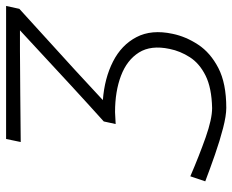

<svg xmlns="http://www.w3.org/2000/svg" viewBox="-86 -667 762 630"><g transform="rotate(-90 295.0 -352.0)"><path d="M256 9.5Q230.5 9.5 189.8 -1Q149 -11.5 103 -27.5Q57 -43.5 15 -59.5L31.5 -108.5Q99 -79.5 159.2 -58.2Q219.5 -37 255.5 -37Q322 -38.5 362 -58.5Q402 -78.5 422.2 -110Q442.5 -141.5 449.5 -176.5Q462.5 -237.5 437.8 -277Q413 -316.5 361.5 -336Q310 -355.5 242 -355.5Q233.5 -355 222.5 -354.5Q211.5 -354 203 -353.5L211.5 -392.5Q240 -418 270 -445.5Q300 -473 329.5 -500L510.5 -667.5H443.5Q376 -667 300.5 -666.5Q225 -666 144 -665L154 -713H590.5L581 -669.5Q531 -624 481.5 -579Q432 -534 381.5 -488L281.5 -395.5Q353.5 -390 408 -362.2Q462.5 -334.5 488.2 -285.2Q514 -236 499 -166.5Q490 -123 463.5 -82.8Q437 -42.5 386.8 -16.5Q336.5 9.5 256 9.5Z"/></g></svg>

Font: Commissioner Loud ExtraLight
Style: Italic
Weight: 200
Italic angle: -12°
Designer: Kostas Bartsokas
Foundry: Kostas Bartsokas
Version: Version 1.000; ttfautohint (v1.8.3)